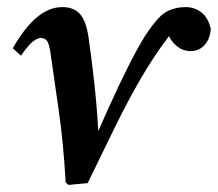

<svg xmlns="http://www.w3.org/2000/svg" viewBox="-20 -513 614 541"><path d="M173 8 165 1Q159 -106 146.5 -194.5Q134 -283 122 -366Q118 -392 111.5 -399Q105 -406 95 -406Q85 -406 72 -395.5Q59 -385 39 -356L16 -377Q82 -493 155 -493Q188 -493 205 -474Q222 -455 229 -411Q238 -349 245.5 -281Q253 -213 257 -144Q285 -208 312.5 -266.5Q340 -325 365 -371Q390 -417 410 -442Q433 -473 455 -483Q477 -493 503 -493Q528 -493 547.5 -478Q567 -463 574 -431Q571 -401 555.5 -385Q540 -369 517 -369Q497 -369 481.5 -380.5Q466 -392 456 -411L453 -407Q411 -351 376 -290.5Q341 -230 306 -159Q271 -88 227 3Z"/></svg>

Font: Source Serif 4 Semibold
Style: Italic
Weight: 600
Italic angle: -12°
Designer: Frank Grießhammer
Foundry: Adobe
Version: Version 4.005;hotconv 1.1.0;makeotfexe 2.6.0